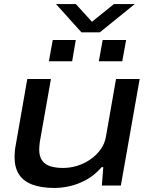

<svg xmlns="http://www.w3.org/2000/svg" viewBox="-20 -918 738 950"><path d="M249 12Q185 12 140.5 -4.5Q96 -21 74 -55Q52 -89 52 -142Q52 -156 53.5 -171Q55 -186 58 -201L115 -527H232L177 -216Q176 -206 175 -196.5Q174 -187 174 -178Q174 -143 189 -123Q204 -103 230.5 -95Q257 -87 292 -87Q327 -87 361.5 -97.5Q396 -108 426 -128.5Q456 -149 477 -177.5Q498 -206 504 -241L554 -527H671L578 0H484L491 -91H483Q448 -51 408 -29Q368 -7 327.5 2.5Q287 12 249 12ZM222 -615 241 -720H355L337 -615ZM469 -615 488 -720H604L585 -615ZM647 -898 474 -758H383L257 -898H355L449 -795H416L544 -898Z"/></svg>

Font: Archivo Expanded Medium
Style: Italic
Weight: 500
Width: 7
Italic angle: -10°
Designer: Hector Gatti
Foundry: Omnibus-Type
Version: Version 2.001